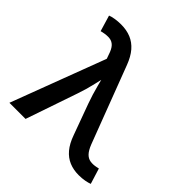

<svg xmlns="http://www.w3.org/2000/svg" viewBox="-197 -891 1056 1056"><g transform="rotate(45 331.0 -363.5)"><path d="M21 0 228.5 -549.8 220.2 -573.2Q209.5 -606.9 194.6 -622.3Q179.7 -637.7 158.9 -640.1Q138.2 -642.6 108.9 -636.2L97.2 -633.3L69.3 -726.6Q81.5 -731.9 104.2 -735.6Q127 -739.3 150.9 -739.3Q193.8 -739.3 227.8 -725.3Q261.7 -711.4 287.4 -681.6Q313 -651.9 331.1 -604L501.5 -155.8Q514.6 -122.6 530.3 -106.4Q545.9 -90.3 566.2 -87.2Q586.4 -84 611.3 -89.4L624.5 -92.3L652.8 -1Q640.6 3.9 618.7 8.1Q596.7 12.2 571.3 12.2Q530.8 12.2 497.6 -1.7Q464.4 -15.6 439.2 -45.4Q414.1 -75.2 397 -123.5L331.1 -303.7Q312 -356.9 299.1 -407.5Q286.1 -458 272 -511.7H305.2Q291.5 -459 280 -407.5Q268.6 -356 250.5 -303.7L146.5 0Z"/></g></svg>

Font: Inter Cardless
Style: Medium
Weight: 500
Designer: Rasmus Andersson
Foundry: rsms
Version: Version 4.001;git-9221beed3